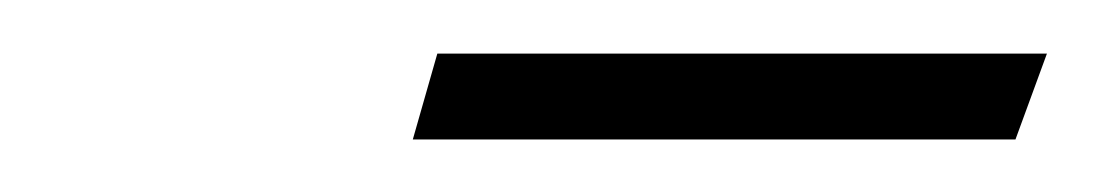

<svg xmlns="http://www.w3.org/2000/svg" viewBox="-20 -608 413 72"><path d="M134.8 -555.7 144 -587.9H372.6L360.8 -555.7Z"/></svg>

Font: Elstob ExtraLight
Style: Italic
Weight: 200
Italic angle: -20°
Designer: Peter S. Baker
Version: Version 1.015